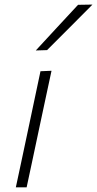

<svg xmlns="http://www.w3.org/2000/svg" viewBox="-20 -798 414 818"><path d="M47.5 0Q59.5 -57 70.5 -107.5Q81 -158.5 94.5 -220.5L105 -270Q118.5 -333 129.5 -386Q140.5 -439 152.5 -494.5L199.5 -496.5Q187 -439 176 -387Q165 -334.5 151 -270L140.5 -220.5Q127.5 -159 116.5 -107.5Q105.5 -56 93.5 0ZM132.5 -583Q178.5 -633 223 -681Q267.5 -729 312.5 -777.5L374 -778.5Q325 -729 277 -681L180.5 -584.5Z"/></svg>

Font: Heraclito ExtraLight
Style: Italic
Weight: 200
Italic angle: -12°
Designer: Kostas Bartsokas (font) & Cristiano Sobral (main changes)
Foundry: Kostas Bartsokas (font) & Cristiano Sobral (main changes)
Version: Version 1.00;July 8, 2020;FontCreator 13.0.0.2655 64-bit